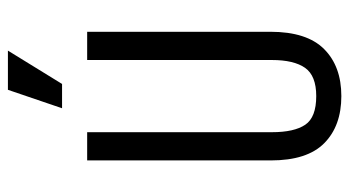

<svg xmlns="http://www.w3.org/2000/svg" viewBox="-216 -646 870 478"><g transform="rotate(-90 219.0 -407.0)"><path d="M128.9 -625V-165Q128.9 -109.4 147.5 -82Q166 -54.7 218.8 -54.7Q269.5 -54.7 289.1 -82.5Q308.6 -110.4 308.6 -165V-625H378.9V-168.9Q378.9 -78.1 335.9 -35.2Q293 7.8 218.8 7.8Q144.5 7.8 101.6 -34.7Q58.6 -77.1 58.6 -168V-625ZM332 -822.3 249 -687.5H188.5L234.4 -822.3Z"/></g></svg>

Font: Sudo Variable
Style: Regular
Weight: 400
Monospace: yes
Designer: Jens Kutilek
Foundry: Jens Kutilek
Version: Version 0.040